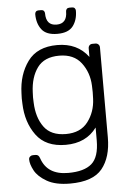

<svg xmlns="http://www.w3.org/2000/svg" viewBox="-62 -770 704 1035"><g transform="rotate(-5 290.5 -252.5)"><path d="M55 0ZM438 -451V-497Q438 -507 444 -513.5Q450 -520 460 -520H476Q486 -520 492.5 -513.5Q499 -507 499 -497V-10Q499 97 449 158.5Q399 220 275 220Q197 220 150 193Q103 166 84.5 131.5Q66 97 66 71Q66 62 72.5 56Q79 50 88 50H102Q111 50 116.5 54.5Q122 59 126 71Q157 162 270 162Q356 162 397 126.5Q438 91 438 0V-69Q380 10 270 10Q162 10 110.5 -60.5Q59 -131 56 -232L55 -260L56 -288Q59 -389 110.5 -459.5Q162 -530 270 -530Q379 -530 438 -451ZM117 -288 116 -260 117 -232Q120 -151 157.5 -99.5Q195 -48 276 -48Q355 -48 395 -100.5Q435 -153 438 -224Q439 -234 439 -260Q439 -286 438 -296Q435 -367 395 -419.5Q355 -472 276 -472Q195 -472 157.5 -420.5Q120 -369 117 -288ZM201 -725Q210 -725 215 -719.5Q220 -714 220 -706Q220 -640 277 -640Q334 -640 334 -706Q334 -714 339 -719.5Q344 -725 353 -725H368Q377 -725 382 -719.5Q387 -714 387 -706Q387 -656 362 -623Q337 -590 277 -590Q217 -590 192 -623Q167 -656 167 -706Q167 -714 172 -719.5Q177 -725 186 -725Z"/></g></svg>

Font: Hezaedrus Light
Style: Regular
Weight: 300
Designer: Hubert & Fischer
Foundry: Hubert & Fischer
Version: Version 1.10;September 3, 2019;FontCreator 11.5.0.2425 64-bi